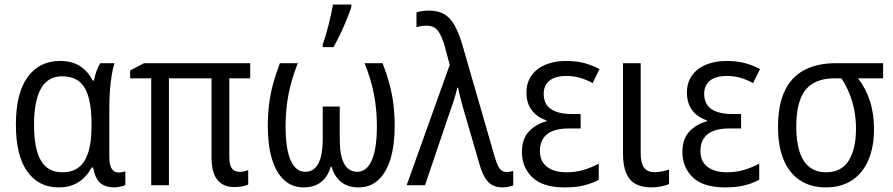

<svg xmlns="http://www.w3.org/2000/svg" viewBox="-20 -813 3919 843"><path d="M253.4 -56.6Q298.8 -56.6 326.9 -79.3Q355 -102.1 368.4 -146.5Q381.8 -190.9 381.8 -256.3V-271Q381.8 -375 352.3 -426.5Q322.8 -478 252.4 -478Q189.5 -478 159.4 -423.3Q129.4 -368.7 129.4 -265.1Q129.4 -159.2 159.7 -107.9Q189.9 -56.6 253.4 -56.6ZM237.3 9.8Q149.9 9.8 99.9 -59.8Q49.8 -129.4 49.8 -266.1Q49.8 -403.3 101.1 -474.4Q152.3 -545.4 244.1 -545.4Q294.9 -545.4 329.8 -523.7Q364.7 -502 387.2 -459.5H392.6Q396 -478.5 403.3 -499.5Q410.6 -520.5 420.4 -535.6H482.4Q475.6 -514.2 470.5 -482.7Q465.3 -451.2 462.6 -414.6Q460 -377.9 460 -339.8V-123.5Q460 -87.4 470.7 -71.5Q481.4 -55.7 499.5 -55.7Q507.8 -55.7 516.1 -57.1Q524.4 -58.6 530.3 -61V-1Q525.9 2 517.8 4.2Q509.8 6.3 500.5 8.1Q491.2 9.8 481.9 9.8Q442.9 9.8 420.2 -9.8Q397.5 -29.3 388.7 -77.6H382.8Q368.7 -52.2 348.9 -32.5Q329.1 -12.7 301.5 -1.5Q273.9 9.8 237.3 9.8Z M1030.8 -58.6Q1042 -58.6 1052 -60.8Q1062 -63 1069.8 -66.4V-2.9Q1061.5 1.5 1045.4 4.9Q1029.3 8.3 1009.3 8.3Q959 8.3 933.8 -23.9Q908.7 -56.2 908.7 -121.1V-469.2H721.7V0H644V-469.2H551.3V-503.4L612.3 -535.6H1078.6V-469.2H986.8V-125Q986.8 -88.9 998 -73.7Q1009.3 -58.6 1030.8 -58.6Z M1659.7 -535.6Q1677.7 -489.7 1689.7 -445.3Q1701.7 -400.9 1707.3 -355Q1712.9 -309.1 1712.9 -258.3Q1712.9 -176.8 1694.8 -116.5Q1676.8 -56.2 1641.4 -23.2Q1606 9.8 1554.2 9.8Q1507.8 9.8 1478 -13.9Q1448.2 -37.6 1435.5 -81.5H1432.1Q1419.9 -37.6 1389.9 -13.9Q1359.9 9.8 1313 9.8Q1262.7 9.8 1227.5 -22.5Q1192.4 -54.7 1174.1 -114.7Q1155.8 -174.8 1155.8 -258.3Q1155.8 -309.6 1161.4 -355Q1167 -400.4 1179 -444.6Q1190.9 -488.8 1209 -535.6H1287.6Q1260.7 -468.3 1247.3 -401.9Q1233.9 -335.4 1233.9 -258.3Q1233.9 -159.2 1256.3 -108.9Q1278.8 -58.6 1320.3 -58.6Q1346.7 -58.6 1363.8 -75.7Q1380.9 -92.8 1388.9 -124.8Q1397 -156.7 1397 -201.7V-345.2H1471.7V-201.7Q1471.7 -154.3 1480 -122.8Q1488.3 -91.3 1505.4 -75.2Q1522.5 -59.1 1547.4 -58.6Q1575.7 -58.6 1595.2 -81.1Q1614.7 -103.5 1624.8 -147.9Q1634.8 -192.4 1634.8 -257.8Q1634.8 -334 1621.6 -400.9Q1608.4 -467.8 1580.6 -535.6ZM1397 -606V-618.7Q1402.8 -633.8 1409.7 -656.5Q1416.5 -679.2 1422.9 -704.8Q1429.2 -730.5 1434.3 -753.9Q1439.5 -777.3 1441.9 -793H1522.5V-782.2Q1515.1 -758.8 1502.4 -727.5Q1489.7 -696.3 1474.4 -664.3Q1459 -632.3 1444.3 -606Z M1765.6 0 1954.6 -528.3 1931.2 -615.7Q1918.9 -656.2 1902.6 -678.2Q1886.2 -700.2 1852.1 -700.2Q1838.4 -700.2 1827.6 -698.2Q1816.9 -696.3 1808.6 -693.8V-758.8Q1815.9 -761.2 1824.5 -762.9Q1833 -764.6 1842.5 -765.6Q1852.1 -766.6 1862.3 -766.6Q1902.8 -766.6 1929.7 -751.2Q1956.5 -735.8 1975.1 -703.1Q1993.7 -670.4 2009.3 -618.7L2153.3 -120.1Q2160.2 -97.7 2167 -84Q2173.8 -70.3 2183.1 -64Q2192.4 -57.6 2204.6 -57.6Q2212.4 -57.6 2220.2 -59.1Q2228 -60.5 2233.4 -62.5V1Q2227.1 3.4 2219.5 5.4Q2211.9 7.3 2203.6 8.5Q2195.3 9.8 2186 9.8Q2159.2 9.8 2140.4 -1Q2121.6 -11.7 2108.4 -34.4Q2095.2 -57.1 2085 -92.8L2024.4 -301.3Q2019.5 -317.4 2014.6 -334.5Q2009.8 -351.6 2005.4 -368.2Q2001 -384.8 1997.3 -399.9Q1993.7 -415 1991.2 -427.7H1987.8Q1982.4 -403.8 1974.4 -377.7Q1966.3 -351.6 1956.5 -325.7L1846.2 0Z M2529.3 -312.5V-249H2478Q2435.1 -249 2406.7 -237.8Q2378.4 -226.6 2364.5 -204.3Q2350.6 -182.1 2350.6 -149.9Q2350.6 -117.7 2365.5 -97.2Q2380.4 -76.7 2406.5 -66.7Q2432.6 -56.6 2466.3 -56.6Q2508.3 -56.6 2544.2 -67.6Q2580.1 -78.6 2608.9 -94.7V-23.9Q2581.1 -8.3 2545.2 0.7Q2509.3 9.8 2458.5 9.8Q2363.3 9.8 2317.4 -34.2Q2271.5 -78.1 2271.5 -146Q2271.5 -202.1 2301.5 -234.9Q2331.5 -267.6 2378.9 -280.3V-284.7Q2336.9 -298.8 2314.2 -329.6Q2291.5 -360.4 2291.5 -406.7Q2291.5 -450.2 2313.5 -481.2Q2335.4 -512.2 2374.8 -528.8Q2414.1 -545.4 2464.8 -545.4Q2508.3 -545.4 2543.2 -536.6Q2578.1 -527.8 2612.3 -509.8L2582 -448.2Q2556.2 -462.4 2528.1 -470.9Q2500 -479.5 2466.8 -479.5Q2417.5 -479.5 2392.3 -458.7Q2367.2 -438 2367.2 -400.9Q2367.2 -355.5 2399.2 -334Q2431.2 -312.5 2488.8 -312.5Z M2793 -535.6V-141.6Q2793 -97.7 2807.4 -77.4Q2821.8 -57.1 2853 -57.1Q2870.1 -57.1 2888.9 -60.8Q2907.7 -64.5 2917.5 -68.8V-4.9Q2903.8 1.5 2882.1 5.6Q2860.4 9.8 2838.4 9.8Q2799.8 9.8 2772.2 -4.4Q2744.6 -18.6 2730 -51.3Q2715.3 -84 2715.3 -139.6V-535.6Z M3233.9 -312.5V-249H3182.6Q3139.6 -249 3111.3 -237.8Q3083 -226.6 3069.1 -204.3Q3055.2 -182.1 3055.2 -149.9Q3055.2 -117.7 3070.1 -97.2Q3085 -76.7 3111.1 -66.7Q3137.2 -56.6 3170.9 -56.6Q3212.9 -56.6 3248.8 -67.6Q3284.7 -78.6 3313.5 -94.7V-23.9Q3285.6 -8.3 3249.8 0.7Q3213.9 9.8 3163.1 9.8Q3067.9 9.8 3022 -34.2Q2976.1 -78.1 2976.1 -146Q2976.1 -202.1 3006.1 -234.9Q3036.1 -267.6 3083.5 -280.3V-284.7Q3041.5 -298.8 3018.8 -329.6Q2996.1 -360.4 2996.1 -406.7Q2996.1 -450.2 3018.1 -481.2Q3040 -512.2 3079.3 -528.8Q3118.7 -545.4 3169.4 -545.4Q3212.9 -545.4 3247.8 -536.6Q3282.7 -527.8 3316.9 -509.8L3286.6 -448.2Q3260.7 -462.4 3232.7 -470.9Q3204.6 -479.5 3171.4 -479.5Q3122.1 -479.5 3096.9 -458.7Q3071.8 -438 3071.8 -400.9Q3071.8 -355.5 3103.8 -334Q3135.7 -312.5 3193.4 -312.5Z M3817.4 -245.6Q3817.4 -167.5 3792.7 -110.1Q3768.1 -52.7 3720.9 -21.5Q3673.8 9.8 3605.5 9.8Q3540 9.8 3492.9 -21Q3445.8 -51.8 3420.9 -110.8Q3396 -169.9 3396 -254.9Q3396 -351.6 3425.3 -413.6Q3454.6 -475.6 3511.7 -505.6Q3568.8 -535.6 3650.9 -535.6H3857.4V-469.2H3747.1Q3780.3 -427.2 3798.8 -371.6Q3817.4 -315.9 3817.4 -245.6ZM3476.1 -256.3Q3476.1 -193.4 3490 -148.7Q3503.9 -104 3533.2 -80.3Q3562.5 -56.6 3606.9 -56.6Q3674.3 -56.6 3706.3 -107.7Q3738.3 -158.7 3738.3 -248Q3738.3 -290 3731 -328.4Q3723.6 -366.7 3709.5 -401.9Q3695.3 -437 3674.3 -469.2H3645Q3558.1 -469.2 3517.1 -418.7Q3476.1 -368.2 3476.1 -256.3Z"/></svg>

Font: Open Sans SemiCondensed
Style: Regular
Weight: 400
Width: 4
Designer: Monotype Design Team
Foundry: Monotype Imaging Inc.
Version: Version 3.000